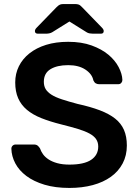

<svg xmlns="http://www.w3.org/2000/svg" viewBox="-20 -916 682 946"><path d="M167 -750Q152 -750 152 -763Q152 -771 161 -780L258 -880Q269 -891 276 -893.5Q283 -896 292 -896H351Q360 -896 367.5 -893.5Q375 -891 385 -880L482 -780Q491 -771 491 -763Q491 -750 477 -750H438Q430 -750 421.5 -751.5Q413 -753 407 -757L322 -810L237 -757Q230 -753 222 -751.5Q214 -750 206 -750ZM322 10Q252 10 199 -6Q146 -22 110 -49Q74 -76 55.5 -111Q37 -146 36 -183Q36 -192 42 -198Q48 -204 57 -204H146Q159 -204 165.5 -198.5Q172 -193 177 -185Q182 -170 192 -156Q202 -142 219.5 -130.5Q237 -119 262.5 -112Q288 -105 322 -105Q394 -105 429 -128.5Q464 -152 464 -194Q464 -215 453.5 -230.5Q443 -246 421 -258Q399 -270 364.5 -280.5Q330 -291 282 -303Q226 -317 183.5 -334Q141 -351 112.5 -375Q84 -399 69.5 -432Q55 -465 55 -510Q55 -553 73 -589.5Q91 -626 125 -653Q159 -680 207 -695Q255 -710 316 -710Q382 -710 431.5 -692Q481 -674 514 -646.5Q547 -619 564.5 -585.5Q582 -552 583 -522Q583 -514 577.5 -507.5Q572 -501 562 -501H469Q460 -501 452.5 -505Q445 -509 440 -520Q434 -551 401 -573Q368 -595 316 -595Q261 -595 228.5 -575Q196 -555 196 -513Q196 -492 205 -477Q214 -462 233.5 -449.5Q253 -437 285 -426.5Q317 -416 362 -404Q426 -390 472 -372.5Q518 -355 547.5 -331.5Q577 -308 591 -275.5Q605 -243 605 -199Q605 -150 584.5 -111Q564 -72 526.5 -45Q489 -18 437 -4Q385 10 322 10Z"/></svg>

Font: Fz Rubik Med
Style: Regular
Weight: 500
Designer: Hubert and Fischer
Foundry: Hubert and Fischer
Version: Vit hóa bi FontZin.com